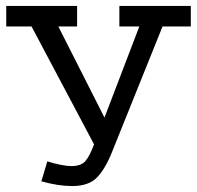

<svg xmlns="http://www.w3.org/2000/svg" viewBox="-20 -609 662 645"><path d="M223 16Q198 16 172.5 12Q147 8 119 0L139 -67Q160 -60 183 -55.5Q206 -51 219 -51Q252 -51 266.5 -67.5Q281 -84 296 -124L86 -520H1V-589H239V-520H176L331 -214L448 -520H381V-589H621V-520H526L357 -100Q334 -42 306 -13Q278 16 223 16Z"/></svg>

Font: Podkova
Style: Regular
Weight: 400
Designer: Ilya Yudin
Foundry: Cyreal (www.cyreal.org)
Version: Version 2.103